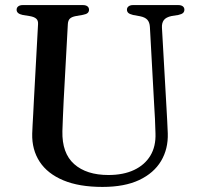

<svg xmlns="http://www.w3.org/2000/svg" viewBox="-20 -720 784 757"><path d="M588.5 -294.5 571 -613.5Q570 -632 561 -642Q552 -652 532 -656L504.5 -661Q490.5 -664.5 485.5 -669.5Q480.5 -674.5 480.5 -682Q480.5 -690 487 -695Q493.5 -700 504.5 -700H682.5Q694.5 -700 700.8 -695Q707 -690 707 -682Q707 -674 701.8 -669Q696.5 -664 683 -661L657 -657Q634 -652 625.8 -640.5Q617.5 -629 618.5 -611L636.5 -293.5Q638 -268.5 639.2 -244.5Q640.5 -220.5 641.5 -194.5Q643.5 -133 615 -85.2Q586.5 -37.5 528.8 -10.2Q471 17 384 17Q292 17 229.8 -9Q167.5 -35 136.5 -82.2Q105.5 -129.5 107 -193Q107.5 -206.5 108.5 -227Q109.5 -247.5 111 -271.8Q112.5 -296 113.5 -321.5L130 -624.5Q131 -639 123 -646.2Q115 -653.5 97.5 -656.5L69.5 -661Q45.5 -666 45.5 -681.5Q45.5 -690 52 -695Q58.5 -700 70 -700H306.5Q318.5 -700 324.8 -695Q331 -690 331 -681.5Q331 -674 325.8 -669Q320.5 -664 307 -661.5L278.5 -656.5Q263 -653.5 255.8 -646.8Q248.5 -640 247.5 -625.5L231 -323Q229 -286.5 228 -257Q227 -227.5 226 -203Q224 -116 272.5 -73Q321 -30 407.5 -30Q466.5 -30 508.5 -49.8Q550.5 -69.5 572.8 -106.2Q595 -143 593 -194.5Q592 -228.5 591 -251.5Q590 -274.5 588.5 -294.5Z"/></svg>

Font: Fraunces 12pt
Style: Regular
Weight: 400
Version: Version 1.000;[b76b70a41]